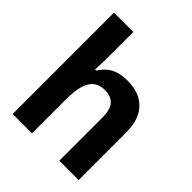

<svg xmlns="http://www.w3.org/2000/svg" viewBox="-209 -889 1018 1018"><g transform="rotate(45 300.0 -380.0)"><path d="M55 0V-760H200V-605Q200 -573 199.5 -540.5Q199 -508 197 -476H205Q222 -502 243 -520Q264 -538 293 -547Q322 -556 360 -556Q452 -556 501 -504.5Q550 -453 550 -356V0H405V-319Q405 -386 380 -411Q355 -436 312 -436Q274 -436 249 -417.5Q224 -399 212 -359.5Q200 -320 200 -257V0Z"/></g></svg>

Font: Noto Sans Mono
Style: Bold
Weight: 700
Designer: Monotype Design Team
Foundry: Monotype Imaging Inc.
Version: Version 2.014